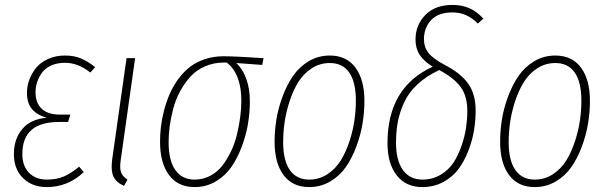

<svg xmlns="http://www.w3.org/2000/svg" viewBox="-20 -759 2492 789"><path d="M171.9 9.8Q112.3 9.8 74.7 -27.1Q37.1 -64 37.1 -126Q37.1 -188 71.8 -229Q106.4 -270 171.9 -274.9Q133.8 -285.6 112.3 -309.8Q90.8 -334 90.8 -377.9Q90.8 -405.3 100.6 -431.6Q110.4 -458 128.7 -480.5Q147 -502.9 177.7 -516.8Q208.5 -530.8 247.1 -530.8Q285.6 -530.8 314.2 -518.3Q342.8 -505.9 371.1 -482.9L351.1 -460.9Q301.3 -501 247.1 -501Q215.3 -501 191.2 -490.2Q167 -479.5 153.3 -461.2Q139.6 -442.9 132.8 -422.1Q126 -401.4 126 -378.9Q126 -336.9 150.9 -312.5Q175.8 -288.1 227.1 -288.1H269L259.8 -257.8H222.2Q71.8 -257.8 71.8 -126Q71.8 -77.1 99.1 -49.1Q126.5 -21 172.9 -21Q213.4 -21 243.4 -34.2Q273.4 -47.4 305.2 -74.2L324.2 -51.8Q259.3 9.8 171.9 9.8Z M535.2 -520 476.1 -101.1Q471.2 -67.9 477.5 -50.8Q483.9 -33.7 503.9 -21L489.7 4.9Q456.5 -9.8 445.8 -34.4Q435.1 -59.1 440.9 -103L500 -520Z M779.8 9.8Q711.4 9.8 674.6 -39.6Q637.7 -88.9 637.7 -176.8Q637.7 -205.6 641.1 -236.3Q644.5 -267.1 653.3 -301.8Q662.1 -336.4 675.3 -368.2Q688.5 -399.9 709.2 -429.4Q730 -459 756.1 -480.5Q782.2 -502 818.8 -514.9Q855.5 -527.8 897.9 -527.8Q945.8 -527.8 1063 -520L1057.6 -492.2L950.7 -500Q976.6 -477.1 991.7 -436Q1006.8 -395 1006.8 -342.8Q1006.8 -298.3 999.3 -251.7Q991.7 -205.1 974.1 -157.7Q956.5 -110.4 931.2 -73.5Q905.8 -36.6 866.5 -13.4Q827.1 9.8 779.8 9.8ZM779.8 -21Q814.5 -21 844 -36.6Q873.5 -52.2 893.8 -78.6Q914.1 -105 929.7 -137.9Q945.3 -170.9 954.1 -208Q962.9 -245.1 967.3 -279.3Q971.7 -313.5 971.7 -345.2Q971.7 -455.6 911.6 -502H900.9Q857.4 -502 821.3 -485.8Q785.2 -469.7 761 -442.4Q736.8 -415 719 -381.8Q701.2 -348.6 691.4 -310.5Q681.6 -272.5 677.2 -239.3Q672.9 -206.1 672.9 -174.8Q672.9 -99.6 700.4 -60.3Q728 -21 779.8 -21Z M1250.5 9.8Q1182.1 9.8 1145.3 -39.6Q1108.4 -88.9 1108.4 -176.8Q1108.4 -221.7 1116 -268.6Q1123.5 -315.4 1141.4 -363Q1159.2 -410.6 1184.6 -447.5Q1210 -484.4 1249 -507.6Q1288.1 -530.8 1335.4 -530.8Q1403.8 -530.8 1440.7 -481.2Q1477.5 -431.6 1477.5 -344.2Q1477.5 -299.3 1470 -252.4Q1462.4 -205.6 1444.8 -158Q1427.2 -110.4 1401.9 -73.5Q1376.5 -36.6 1337.2 -13.4Q1297.9 9.8 1250.5 9.8ZM1250.5 -21Q1292 -21 1325.7 -43.2Q1359.4 -65.4 1380.6 -100.1Q1401.9 -134.8 1416.3 -179Q1430.7 -223.1 1436.5 -264.9Q1442.4 -306.6 1442.4 -345.2Q1442.4 -421.4 1415.3 -460.7Q1388.2 -500 1335.4 -500Q1293.9 -500 1260.3 -477.8Q1226.6 -455.6 1205.3 -420.9Q1184.1 -386.2 1169.7 -341.8Q1155.3 -297.4 1149.4 -255.6Q1143.6 -213.9 1143.6 -174.8Q1143.6 -99.6 1171.1 -60.3Q1198.7 -21 1250.5 -21Z M1840.3 -738.8Q1917 -738.8 1966.3 -682.1L1943.4 -662.1Q1898.9 -708 1840.3 -708Q1780.8 -708 1751.5 -676.3Q1722.2 -644.5 1722.2 -598.1Q1722.2 -564.9 1741.2 -541Q1760.3 -517.1 1809.6 -491.2Q1875.5 -456.5 1905 -413.8Q1934.6 -371.1 1934.6 -304.2Q1934.6 -264.6 1928 -223.9Q1921.4 -183.1 1905 -140.4Q1888.7 -97.7 1864.5 -64.9Q1840.3 -32.2 1801.8 -11.2Q1763.2 9.8 1715.3 9.8Q1647.9 9.8 1610.1 -38.6Q1572.3 -86.9 1572.3 -170.9Q1572.3 -400.4 1758.3 -484.9Q1722.2 -506.8 1704.8 -533.4Q1687.5 -560.1 1687.5 -596.2Q1687.5 -656.2 1727.8 -697.5Q1768.1 -738.8 1840.3 -738.8ZM1785.2 -471.2Q1731.9 -446.3 1695.3 -412.1Q1658.7 -377.9 1640.4 -337.4Q1622.1 -296.9 1614.7 -257.8Q1607.4 -218.8 1607.4 -171.9Q1607.4 -100.6 1635.5 -60.8Q1663.6 -21 1716.3 -21Q1757.3 -21 1790.5 -40.8Q1823.7 -60.5 1843.5 -90.8Q1863.3 -121.1 1876.7 -160.2Q1890.1 -199.2 1895.3 -234.6Q1900.4 -270 1900.4 -303.2Q1900.4 -362.8 1874 -400.1Q1847.7 -437.5 1785.2 -471.2Z M2177.2 9.8Q2108.9 9.8 2072 -39.6Q2035.2 -88.9 2035.2 -176.8Q2035.2 -221.7 2042.7 -268.6Q2050.3 -315.4 2068.1 -363Q2085.9 -410.6 2111.3 -447.5Q2136.7 -484.4 2175.8 -507.6Q2214.8 -530.8 2262.2 -530.8Q2330.6 -530.8 2367.4 -481.2Q2404.3 -431.6 2404.3 -344.2Q2404.3 -299.3 2396.7 -252.4Q2389.2 -205.6 2371.6 -158Q2354 -110.4 2328.6 -73.5Q2303.2 -36.6 2263.9 -13.4Q2224.6 9.8 2177.2 9.8ZM2177.2 -21Q2218.8 -21 2252.4 -43.2Q2286.1 -65.4 2307.4 -100.1Q2328.6 -134.8 2343 -179Q2357.4 -223.1 2363.3 -264.9Q2369.1 -306.6 2369.1 -345.2Q2369.1 -421.4 2342 -460.7Q2314.9 -500 2262.2 -500Q2220.7 -500 2187 -477.8Q2153.3 -455.6 2132.1 -420.9Q2110.8 -386.2 2096.4 -341.8Q2082 -297.4 2076.2 -255.6Q2070.3 -213.9 2070.3 -174.8Q2070.3 -99.6 2097.9 -60.3Q2125.5 -21 2177.2 -21Z"/></svg>

Font: Fira Sans Compressed UltraLight
Style: Italic
Weight: 200
Width: 3
Italic angle: -8°
Designer: Carrois Corporate & Edenspiekermann AG
Foundry: Carrois Corporate GbR & Edenspiekermann AG
Version: Version 4.203;PS 004.203;hotconv 1.0.88;makeotf.lib2.5.64775